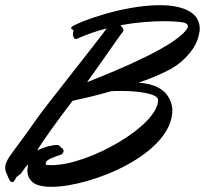

<svg xmlns="http://www.w3.org/2000/svg" viewBox="-94 -705 793 743"><path d="M442 -385C490 -401 531 -419 565 -437C622 -468 667 -523 675 -569C677 -576 679 -584 679 -594C679 -666 596 -685 526 -685C383 -685 218 -623 188 -604C183 -600 181 -598 181 -596C181 -593 184 -592 188 -590C190 -589 190 -588 190 -586C190 -583 188 -577 188 -572C188 -566 192 -554 200 -554C201 -554 203 -554 204 -555C241 -572 280 -585 319 -595C262 -518 75 -285 43 -238C8 -186 -40 -125 -60 -95C-70 -79 -74 -66 -74 -56C-74 -46 -71 -38 -67 -30C-63 -22 -57 0 -46 0C-42 0 -38 -5 -33 -15C-27 -27 -16 -26 -9 -39C-3 -48 4 -58 13 -68C13 -67 14 -65 14 -63C13 -57 12 -50 12 -44C12 -28 18 -13 31 -1C45 12 71 18 105 18C260 18 573 -109 573 -279C573 -290 570 -302 567 -311C546 -365 497 -381 442 -385ZM143 -133C140 -137 136 -144 127 -144C108 -144 75 -136 50 -122C65 -152 143 -258 187 -315C238 -326 289 -338 336 -352C350 -353 364 -353 377 -353C445 -353 499 -342 512 -329C512 -329 518 -323 518 -319C518 -218 249 -66 107 -66C100 -66 94 -66 84 -67C83 -69 83 -71 83 -73C83 -84 97 -91 140 -106C148 -108 152 -115 152 -121C152 -126 149 -131 143 -133ZM382 -583 384 -587C384 -592 379 -601 372 -607C435 -619 495 -623 540 -623C586 -623 617 -619 623 -616C630 -612 633 -609 633 -603C633 -601 632 -599 632 -597C593 -530 373 -438 243 -387C295 -459 376 -577 382 -583Z"/></svg>

Font: Oregano
Style: Italic
Weight: 400
Italic angle: -12°
Designer: Astigmatic (AOETI)
Foundry: Astigmatic (AOETI)
Version: Version 1.000